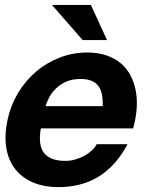

<svg xmlns="http://www.w3.org/2000/svg" viewBox="-20 -743 614 776"><path d="M145 -224.1Q133.3 -154.8 158.7 -123.8Q184.1 -92.8 244.1 -92.8Q265.6 -92.8 285.9 -98.9Q306.2 -105 323 -114.5Q339.8 -124 352.3 -136Q364.7 -147.9 370.6 -160.2H495.6Q470.7 -113.8 440.4 -80.8Q410.2 -47.9 375.2 -27.1Q340.3 -6.3 300.5 3.4Q260.7 13.2 216.8 13.2Q155.8 13.2 111.1 -6.6Q66.4 -26.4 39.6 -62Q12.7 -97.7 5.1 -147.7Q-2.4 -197.8 10.3 -257.8Q22.5 -315.9 52.2 -366Q82 -416 124.8 -452.6Q167.5 -489.3 220.7 -510Q273.9 -530.8 332.5 -530.8Q376.5 -530.8 410.6 -519Q444.8 -507.3 469 -486.6Q493.2 -465.8 508.1 -437Q522.9 -408.2 529.1 -374Q535.2 -339.8 532.2 -301.8Q529.3 -263.7 518.1 -224.1ZM395 -314Q396 -341.3 391.8 -361.8Q387.7 -382.3 377.2 -396Q366.7 -409.7 349.1 -416.7Q331.5 -423.8 305.7 -423.8Q271 -423.8 246.3 -412.4Q221.7 -400.9 204.8 -384Q188 -367.2 178.2 -348.1Q168.5 -329.1 164.1 -314ZM347.2 -723.1 412.6 -581.1H314L189.9 -723.1Z"/></svg>

Font: XB Khoramshahr
Style: Bold Italic
Weight: 700
Italic angle: -12°
Designer: Behnam
Foundry: Irmug
Version: Version 8.005 2009